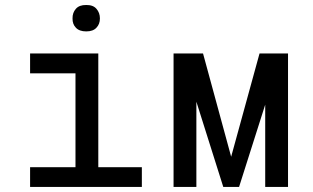

<svg xmlns="http://www.w3.org/2000/svg" viewBox="-20 -740 1240 760"><path d="M267.1 -667Q266.6 -689.5 280.3 -705.1Q293.9 -720.7 321.3 -720.2Q348.6 -720.7 361.8 -705.1Q375.5 -689.5 375.5 -667Q375.5 -644.5 361.8 -630.4Q348.6 -615.7 321.3 -615.7Q293.9 -615.7 280.3 -630.4Q266.6 -644.5 267.1 -667ZM99.1 -528.3H369.1V-78.1H541.5V0H99.1V-78.1H278.8V-449.7H99.1Z M1120.1 -528.3V0H1029.8V-325.7L926.3 0H863.8L757.3 -337.4V0H667V-528.3H783.7L895 -119.6L1007.3 -528.3Z"/></svg>

Font: RobotoMono-Regular
Style: Regular
Weight: 400
Designer: Google
Version: Version 2.000985; 2015; ttfautohint (v1.3)